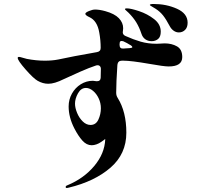

<svg xmlns="http://www.w3.org/2000/svg" viewBox="-20 -872 1040 965"><path d="M923 -758Q923 -734 910 -721.5Q897 -709 879 -709Q865 -709 853 -717.5Q841 -726 834 -739Q815 -775 799.5 -794.5Q784 -814 762 -828Q753 -834 743 -839.5Q733 -845 733 -847Q733 -852 752 -852Q816 -852 869.5 -828Q923 -804 923 -758ZM608 -826Q608 -830 617 -830Q637 -830 679 -816Q721 -802 754.5 -776Q788 -750 788 -713Q788 -687 774.5 -676Q761 -665 742 -665Q724 -665 710.5 -674.5Q697 -684 691 -702Q680 -735 665 -759.5Q650 -784 626 -808Q620 -814 614 -819Q608 -824 608 -826ZM896 -585Q896 -538 828 -538Q803 -538 731 -551Q639 -567 601 -567H592Q582 -567 576.5 -561.5Q571 -556 570 -546Q564 -456 564 -408V-405Q564 -391 572 -379Q615 -310 615 -205Q615 -98 535 -29Q455 40 326 71Q319 73 316 73Q313 73 311.5 71.5Q310 70 310 68Q310 62 319 59Q401 25 453.5 -37.5Q506 -100 509 -172Q509 -173 508 -173Q507 -172 502.5 -168.5Q498 -165 489 -159Q478 -151 465 -146.5Q452 -142 441 -142Q415 -142 394 -165.5Q373 -189 354 -226Q325 -282 325 -337Q325 -372 341.5 -401.5Q358 -431 386 -448.5Q414 -466 447 -466Q451 -466 463 -464H469Q485 -464 486 -481Q486 -510 487 -525Q487 -536 480.5 -541Q474 -546 463 -543Q427 -531 384 -512Q341 -493 300 -474Q254 -451 223 -451Q195 -451 169 -466Q148 -478 108.5 -523Q69 -568 69 -581Q69 -586 76 -586Q80 -586 91.5 -582.5Q103 -579 115 -576Q162 -567 205 -567Q243 -567 273 -573Q341 -588 467 -610Q486 -613 486 -631Q486 -670 479 -708Q469 -768 429 -786Q422 -789 415.5 -793.5Q409 -798 409 -803Q409 -809 427 -816.5Q445 -824 458 -824Q480 -824 509 -816Q556 -803 577.5 -780.5Q599 -758 599 -730Q599 -722 598 -718Q597 -715 597 -710Q597 -697 611 -691Q651 -673 687.5 -662.5Q724 -652 767 -652Q779 -652 788.5 -653Q798 -654 807 -654Q843 -654 869.5 -639Q896 -624 896 -585ZM645 -635Q645 -641 629 -649Q620 -655 607 -661Q599 -666 592 -666Q583 -666 582 -659L581 -650V-646Q581 -626 601 -628L614 -629Q617 -629 631 -630Q645 -631 645 -635ZM487 -328Q487 -354 476 -377.5Q465 -401 447.5 -415.5Q430 -430 412 -430Q387 -430 372 -403Q357 -376 357 -351Q357 -330 367.5 -304.5Q378 -279 396 -261.5Q414 -244 435 -244Q462 -244 474.5 -271Q487 -298 487 -328Z"/></svg>

Font: Shippori Mincho B1 ExtraBold
Style: Regular
Weight: 800
Designer: FONTDASU
Foundry: FONTDASU / Google Inc. / but / Adobe
Version: Version 3.110; ttfautohint (v1.8.3)